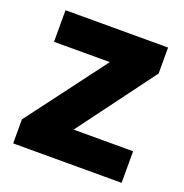

<svg xmlns="http://www.w3.org/2000/svg" viewBox="-105 -643 706 737"><g transform="rotate(20 248.5 -274.5)"><path d="M469 0H26V-98L268 -420H40V-549H459V-443L226 -129H469Z"/></g></svg>

Font: Noto Sans Malayalam ExtraBold
Style: Regular
Weight: 800
Designer: Jelle Bosma - Monotype Design Team
Foundry: Monotype Imaging Inc.
Version: Version 2.104; ttfautohint (v1.8.4.7-5d5b)